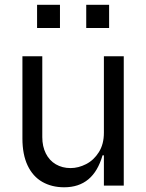

<svg xmlns="http://www.w3.org/2000/svg" viewBox="-20 -783 617 810"><path d="M250.7 7.1Q198.5 7.1 158.6 -15.6Q118.6 -38.4 96.6 -84.7Q74.6 -131 74.6 -198.9V-545.5H158.4V-204.5Q158.4 -165.5 173.3 -135.7Q188.2 -105.8 215.6 -89.8Q242.9 -73.9 277.7 -73.9Q310.7 -73.9 343.2 -90.6Q375.7 -107.2 397 -141Q418.3 -174.7 418.3 -223V-545.5H502.1V0H418.3V-127.8H412.6Q393.1 -60 352.8 -26.5Q312.5 7.1 250.7 7.1ZM136.4 -664.8V-762.8H233V-664.8ZM343.8 -664.8V-762.8H440.3V-664.8Z"/></svg>

Font: Riot Sans
Style: Regular
Weight: 400
Designer: Rasmus Andersson
Foundry: rsms
Version: Version 3.005